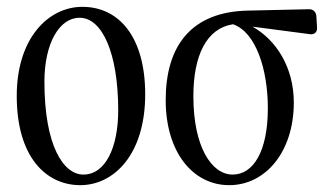

<svg xmlns="http://www.w3.org/2000/svg" viewBox="-20 -541 962 562"><path d="M215 1C312 1 405 -87 405 -265C405 -432 329 -521 221 -521C123 -521 29 -431 29 -260C29 -81 115 1 215 1ZM110 -302C110 -413 153 -489 213 -489C279 -489 326 -386 326 -218C326 -110 289 -30 224 -30C166 -30 110 -114 110 -302Z M651 1C756 1 840 -95 840 -241C840 -343 789 -424 719 -463L887 -441C900 -439 909 -447 908 -460L906 -494C905 -506 897 -514 885 -514L707 -510C539 -507 465 -406 465 -248C465 -95 545 1 651 1ZM546 -259C546 -378 584 -458 662 -470C729 -447 764 -338 764 -224C764 -99 722 -30 661 -30C599 -30 546 -112 546 -259Z"/></svg>

Font: 寒蝉锦书宋 CompactLight
Style: Bold
Weight: 400
Width: 4
Designer: 寒蝉锦书宋{Warren} 思源宋体{Ryoko NISHIZUKA 西塚涼子 (kana & ideographs); Frank Grießhammer (Latin, Greek & Cyrillic); Wenlong ZHANG 
Foundry: Adobe & ChillType
Version: Version 2.000;Glyphs 3.1.1 (3135)